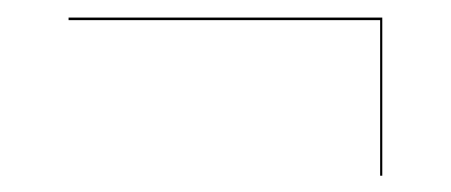

<svg xmlns="http://www.w3.org/2000/svg" viewBox="-20 -408 526 224"><path d="M423.5 -384.5H60V-387.5H426V-203H423.5Z"/></svg>

Font: Bodoni* 72pt
Style: Regular
Weight: 400
Version: Version 2.3